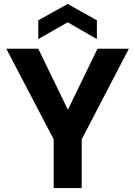

<svg xmlns="http://www.w3.org/2000/svg" viewBox="-20 -953 685 973"><path d="M12 0ZM12 0ZM394 0H252V-247L12 -706H174L324 -397L474 -706H633L394 -247ZM471 -755 323 -840 174 -755V-850L323 -933L471 -850Z"/></svg>

Font: Ulagadi Sans SemiBold
Style: Regular
Weight: 600
Designer: Ninad Kale (Devanagari), Jonny Pinhorn (Latin)
Foundry: Indian Type Foundry
Version: Version 3.01;March 29, 2020;FontCreator 12.0.0.2522 64-bit; 